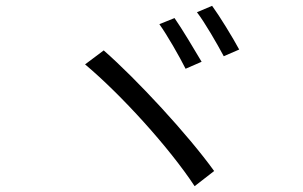

<svg xmlns="http://www.w3.org/2000/svg" viewBox="-20 -745 1040 659"><path d="M579 -683 527 -662C553 -626 596 -551 617 -509L672 -533C649 -572 603 -649 579 -683ZM708 -725 656 -703C683 -668 725 -595 748 -552L801 -575C779 -616 733 -691 708 -725ZM336 -572 272 -524C397 -419 562 -237 648 -106L715 -158C625 -283 450 -472 336 -572Z"/></svg>

Font: Noto Sans JP DemiLight
Style: Regular
Weight: 350
Designer: Ryoko NISHIZUKA 西塚涼子 (kana, bopomofo & ideographs); Paul D. Hunt (Latin, Greek & Cyrillic); Sandoll Communications 산돌커뮤니
Foundry: Adobe
Version: Version 2.004;hotconv 1.0.118;makeotfexe 2.5.65603